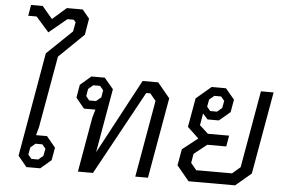

<svg xmlns="http://www.w3.org/2000/svg" viewBox="-60 -1030 1673 1117"><g transform="rotate(5 776.5 -471.0)"><path d="M81 -62 187 -669 334 -810 344 -864 332 -878H295L191 -792L115 -878H66L77 -942H145L205 -871L286 -942H379L420 -892L404 -797L259 -656L185 -238L172 -190H236L288 -127L275 -53L213 0H132ZM197 -50 225 -74 233 -116 213 -140H173L145 -116L137 -74L157 -50Z M489 -320 503 -368H436L387 -428L400 -504L463 -558H541L594 -495L529 -124H530L762 -558H853L925 -471L842 0H768L847 -449L813 -490H789L521 0H433ZM502 -418 531 -442 538 -484 518 -508H478L450 -484L443 -442L462 -418Z M1527 -558 1442 -77 1351 0H1079L1007 -87L1024 -182L1114 -253L1048 -315L1078 -484L1165 -558H1249L1301 -496L1288 -422L1224 -368H1158L1129 -400L1117 -331L1167 -285H1291L1280 -221H1169L1094 -161L1085 -108L1118 -68H1327L1374 -108L1453 -558ZM1149 -442 1169 -418H1209L1237 -442L1245 -484L1225 -508H1185L1157 -484Z"/></g></svg>

Font: Chakra Petch
Style: Italic
Weight: 400
Italic angle: -10°
Designer: Katatrad Aksorn Co.,Ltd.
Foundry: Cadson Demak Co.,Ltd.
Version: Version 1.000; ttfautohint (v1.6)